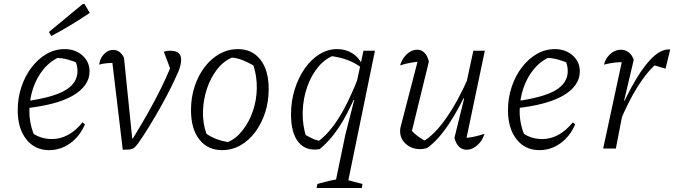

<svg xmlns="http://www.w3.org/2000/svg" viewBox="-20 -738 3350 954"><path d="M224 8Q153 8 110.5 -46Q68 -100 68 -191Q68 -251 86.5 -306.5Q105 -362 137.5 -404Q170 -446 211.5 -470Q253 -494 301 -494Q354 -494 389.5 -462.5Q425 -431 425 -383Q425 -346 403 -315.5Q381 -285 340.5 -262Q300 -239 241 -223.5Q182 -208 107 -200V-235Q242 -253 303.5 -289Q365 -325 365 -385Q365 -413 352 -441L374 -421Q347 -434 317.5 -442Q288 -450 255 -451L279 -456Q231 -436 197 -395Q163 -354 144.5 -299.5Q126 -245 126 -184Q126 -151 133.5 -117.5Q141 -84 156 -53L141 -77Q164 -61 188.5 -54Q213 -47 238 -47Q279 -47 317.5 -67.5Q356 -88 390 -130L402 -120Q376 -60 328.5 -26Q281 8 224 8ZM235 -559 223 -579 391 -718H400L426 -674Q380 -643 333 -614.5Q286 -586 235 -559Z M640 -50Q708 -160 757 -254Q806 -348 836 -426L834 -375L794 -481Q808 -486 826 -486Q853 -486 866.5 -475Q880 -464 880 -440Q880 -417 867 -384Q852 -349 829.5 -303.5Q807 -258 779.5 -209Q752 -160 723 -112.5Q694 -65 668 -28Q659 -16 653.5 -10Q648 -4 640 0Q632 4 620.5 5Q609 6 590 6L534 -463L560 -427Q534 -426 512 -424Q490 -422 473 -417Q475 -438 485.5 -454.5Q496 -471 510.5 -480.5Q525 -490 542 -490Q560 -490 573.5 -480Q587 -470 596 -451L637 -50Z M1083 8Q1012 8 970.5 -45Q929 -98 929 -190Q929 -254 947 -308.5Q965 -363 997 -405Q1029 -447 1071.5 -470.5Q1114 -494 1162 -494Q1233 -494 1274 -441.5Q1315 -389 1315 -296Q1315 -232 1297 -177.5Q1279 -123 1247.5 -81Q1216 -39 1174 -15.5Q1132 8 1083 8ZM1112 -32Q1153 -49 1185.5 -90.5Q1218 -132 1236.5 -186Q1255 -240 1256 -299.5Q1257 -359 1239 -413Q1213 -428 1187 -438.5Q1161 -449 1133 -452Q1090 -434 1058 -392.5Q1026 -351 1008 -296.5Q990 -242 988.5 -183.5Q987 -125 1006 -73Q1029 -57 1055.5 -47Q1082 -37 1112 -32Z M1568 3Q1501 14 1463.5 -31Q1426 -76 1426 -170Q1426 -236 1444.5 -294.5Q1463 -353 1494.5 -398Q1526 -443 1567.5 -468.5Q1609 -494 1655 -494Q1697 -494 1729.5 -474Q1762 -454 1780 -417L1779 -399Q1717 -450 1612 -461L1644 -464Q1598 -449 1562.5 -407Q1527 -365 1506.5 -306.5Q1486 -248 1484 -183Q1482 -118 1502 -56L1479 -79Q1503 -64 1526 -52.5Q1549 -41 1577 -36L1554 -31Q1610 -68 1662 -150Q1714 -232 1764 -362L1781 -350Q1732 -218 1681 -132.5Q1630 -47 1568 3ZM1553 196 1557 176Q1596 165 1623 159Q1650 153 1681 150L1781 176L1778 196ZM1641 196 1696 -69 1740 -241 1734 -243 1786 -486H1843L1703 196Z M2111 -432 2023 -72 2019 -95Q2038 -74 2059.5 -58.5Q2081 -43 2100 -35H2082Q2138 -67 2197 -151Q2256 -235 2310 -359L2322 -332Q2294 -269 2266.5 -217Q2239 -165 2211.5 -123.5Q2184 -82 2156.5 -51.5Q2129 -21 2101 -2Q2083 3 2068 3Q2026 3 1997 -22.5Q1968 -48 1968 -87Q1968 -100 1972 -113L2062 -460L2087 -434Q2055 -432 2024.5 -427Q1994 -422 1968 -413Q1975 -437 1988.5 -454.5Q2002 -472 2018.5 -481.5Q2035 -491 2053 -491Q2074 -491 2089 -476Q2104 -461 2111 -432ZM2238 -53 2286 -248 2281 -250 2332 -486H2389L2292 -24L2279 -52Q2308 -53 2334 -58.5Q2360 -64 2387 -73Q2380 -49 2366 -31.5Q2352 -14 2334.5 -4Q2317 6 2299 6Q2276 6 2260.5 -9.5Q2245 -25 2238 -53Z M2660 8Q2589 8 2546.5 -46Q2504 -100 2504 -191Q2504 -251 2522.5 -306.5Q2541 -362 2573.5 -404Q2606 -446 2647.5 -470Q2689 -494 2737 -494Q2790 -494 2825.5 -462.5Q2861 -431 2861 -383Q2861 -346 2839 -315.5Q2817 -285 2776.5 -262Q2736 -239 2677 -223.5Q2618 -208 2543 -200V-235Q2678 -253 2739.5 -289Q2801 -325 2801 -385Q2801 -413 2788 -441L2810 -421Q2783 -434 2753.5 -442Q2724 -450 2691 -451L2715 -456Q2667 -436 2633 -395Q2599 -354 2580.5 -299.5Q2562 -245 2562 -184Q2562 -151 2569.5 -117.5Q2577 -84 2592 -53L2577 -77Q2600 -61 2624.5 -54Q2649 -47 2674 -47Q2715 -47 2753.5 -67.5Q2792 -88 2826 -130L2838 -120Q2812 -60 2764.5 -26Q2717 8 2660 8Z M2977 0 3076 -460 3087 -429Q3058 -430 3033.5 -427Q3009 -424 2981 -417Q2987 -440 3000 -456.5Q3013 -473 3030 -482Q3047 -491 3065 -491Q3086 -491 3103 -478.5Q3120 -466 3129 -441L3081 -238L3086 -237L3040 0ZM3057 -126 3045 -154Q3096 -271 3142 -347Q3188 -423 3230 -459.5Q3272 -496 3310 -492L3287 -397L3232 -413Q3189 -373 3145.5 -303Q3102 -233 3057 -126Z"/></svg>

Font: Piazzolla 8pt ExtraLight
Style: Italic
Weight: 250
Italic angle: -11.3°
Designer: Juan Pablo del Peral
Foundry: Huerta Tipografica
Version: Version 2.001